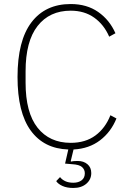

<svg xmlns="http://www.w3.org/2000/svg" viewBox="-20 -730 653 953"><path d="M331 -677Q226 -677 166.5 -601Q107 -525 107 -376V-320Q107 -171 166.5 -96Q226 -21 331 -21Q404 -21 453.5 -57.5Q503 -94 528 -158L558 -142Q531 -75 476.5 -33.5Q422 8 345 12L331 70L333 72Q341 70 349.5 69.5Q358 69 366 69Q395 69 414 85Q433 101 433 129Q433 161 408.5 182Q384 203 344 203Q312 203 290 193Q268 183 259 169L278 149Q288 162 304.5 169.5Q321 177 344 177Q369 177 385 165Q401 153 401 130Q401 112 387.5 99.5Q374 87 338 85L303 82L319 12Q198 8 132.5 -82Q67 -172 67 -348Q67 -528 136 -619Q205 -710 331 -710Q411 -710 467.5 -670.5Q524 -631 553 -565L522 -548Q496 -608 447.5 -642.5Q399 -677 331 -677Z"/></svg>

Font: IBM Plex Sans Thai Looped ExtraLight
Style: Regular
Weight: 200
Designer: Mike Abbink, Paul van der Laan, Pieter van Rosmalen, Ben Mitchell, Mark Frömberg
Foundry: Bold Monday
Version: Version 1.0